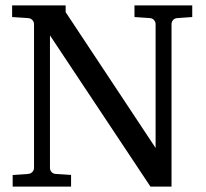

<svg xmlns="http://www.w3.org/2000/svg" viewBox="-20 -691 761 711"><path d="M636.2 -624Q625.5 -623 620.4 -616.2Q615.2 -609.4 615.2 -602.1V0H537.1L165 -560.1V-68.8Q165 -61.5 170.2 -54.7Q175.3 -47.9 186 -46.9L243.2 -43V0H26.9V-43L84 -46.9Q94.7 -47.9 100.3 -54.7Q106 -61.5 106 -68.8V-602.1Q106 -609.4 100.3 -616.2Q94.7 -623 84 -624L24.9 -627.9V-670.9H223.1V-646L556.2 -143.1V-602.1Q556.2 -609.4 550.8 -616.2Q545.4 -623 535.2 -624L478 -627.9V-670.9H691.9V-627.9Z"/></svg>

Font: Charis SIL Am
Style: Regular
Weight: 400
Foundry: SIL International
Version: Version 5.000